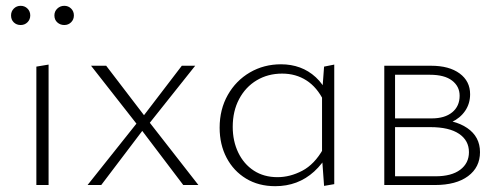

<svg xmlns="http://www.w3.org/2000/svg" viewBox="-20 -636 1715 660"><path d="M105 0V-407L147 -414V0ZM51 -550Q37 -550 27.5 -559Q18 -568 18 -583Q18 -597 27.5 -606.5Q37 -616 51 -616Q65 -616 74.5 -606.5Q84 -597 84 -583Q84 -569 74.5 -559.5Q65 -550 51 -550ZM201 -550Q187 -550 177 -559Q167 -568 167 -583Q167 -597 177 -606.5Q187 -616 201 -616Q215 -616 224.5 -606.5Q234 -597 234 -583Q234 -569 224.5 -559.5Q215 -550 201 -550Z M281 0 449 -211 293 -410H345L475 -240L605 -410H651L495 -214L662 0H610L469 -186L328 0Z M926 4Q869 4 826 -22Q783 -48 759 -93.5Q735 -139 735 -197Q735 -260 763 -309.5Q791 -359 839 -387Q887 -415 946 -415Q981 -415 1011 -404Q1041 -393 1065.5 -370.5Q1090 -348 1106 -314L1093 -289Q1070 -336 1033.5 -359.5Q997 -383 950 -383Q901 -383 862.5 -360Q824 -337 802 -295.5Q780 -254 780 -200Q780 -151 799 -111.5Q818 -72 852.5 -49.5Q887 -27 934 -27Q977 -27 1019 -49Q1061 -71 1091 -124L1110 -110Q1088 -72 1060 -46.5Q1032 -21 998.5 -8.5Q965 4 926 4ZM1094 3 1087 -94V-312L1094 -407L1129 -414V-3Z M1301 0V-410H1462Q1524 -410 1560 -383.5Q1596 -357 1596 -312Q1596 -280 1579 -255Q1562 -230 1532 -216Q1502 -202 1460 -202L1466 -226Q1542 -226 1586 -196Q1630 -166 1630 -113Q1630 -61 1589 -30.5Q1548 0 1475 0ZM1338 -30H1477Q1532 -30 1562 -52.5Q1592 -75 1592 -113Q1592 -153 1558 -176Q1524 -199 1459 -199H1326V-229H1464Q1509 -229 1534.5 -250Q1560 -271 1560 -307Q1560 -339 1534 -359Q1508 -379 1458 -379H1338Z"/></svg>

Font: Ysabeau Infant ExtraLight
Style: Regular
Weight: 250
Designer: Christian Thalmann (Catharsis Fonts)
Version: Version 2.001;gftools[0.9.30]; featfreeze: ss01,ss02,lnum